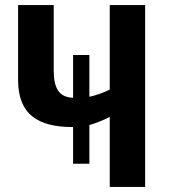

<svg xmlns="http://www.w3.org/2000/svg" viewBox="-20 -734 663 754"><path d="M550 -714H411V-382C383 -369 356 -359 331 -354V-518H267V-350C212 -352 191 -387 191 -457V-714H51V-421C51 -284 129 -235 267 -235V-91H331V-243C356 -250 384 -261 411 -275V0H550Z"/></svg>

Font: Noto Sans Display SemiCondensed
Style: Bold
Weight: 700
Width: 4
Designer: Monotype Design Team
Foundry: Monotype Imaging Inc.
Version: Version 1.900